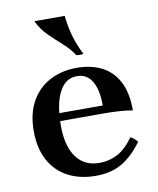

<svg xmlns="http://www.w3.org/2000/svg" viewBox="-81 -762 690 840"><g transform="rotate(-10 264.0 -341.5)"><path d="M278 15Q209 15 156 -12Q103 -39 73 -93Q43 -147 43 -225Q43 -302 73 -355.5Q103 -409 155.5 -437Q208 -465 276 -465Q337 -465 384.5 -442Q432 -419 459 -369Q486 -319 486 -239Q456 -244 425 -246Q394 -248 351 -248H143V-283H360Q360 -352 337.5 -390.5Q315 -429 271 -429Q234 -429 210.5 -403.5Q187 -378 175.5 -333Q164 -288 164 -227Q164 -137 200 -87.5Q236 -38 303 -38Q345 -38 382 -57Q419 -76 455 -125Q465 -120 471.5 -114Q478 -108 485 -100Q442 -41 393.5 -13Q345 15 278 15ZM129 -698H264Q268 -656 279.5 -612.5Q291 -569 316 -520Q300 -517 284 -520Q264 -551 234.5 -577Q205 -603 176 -631.5Q147 -660 129 -698Z"/></g></svg>

Font: Poltawski Nowy SemiBold
Style: Regular
Weight: 600
Version: Version 1.001;gftools[0.9.25]